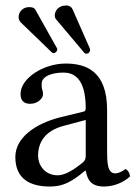

<svg xmlns="http://www.w3.org/2000/svg" viewBox="-20 -671 497 701"><path d="M293 -48C299 -17 310 10 360 10C398 10 434 -7 455 -27C453 -39 449 -48 438 -54C431 -48 414 -38 401 -38C372 -38 371 -77 371 -123V-270C371 -412 293 -439 220 -439C138 -439 55 -385 55 -328C55 -304 67 -292 90 -292C119 -292 137 -313 137 -326C137 -333 136 -340 134 -344C133 -347 132 -353 132 -364C132 -395 174 -406 212 -406C246 -406 293 -389 293 -276C293 -269 290 -265 287 -264L201 -243C105 -219 36 -166 36 -98C36 -16 92 10 162 10C197 10 227 2 271 -32L291 -48ZM293 -233V-101C293 -88 287 -81 279 -75C253 -54 219 -31 191 -31C141 -31 119 -71 119 -102C119 -147 140 -193 214 -212ZM222 -651C191 -651 180 -629 180 -615C180 -610 181 -604 186 -599L288 -478C290 -476 292 -475 295 -475C306 -475 309 -485 309 -488C309 -489 309 -491 308 -494L245 -637C241 -646 233 -651 222 -651ZM86 -645C63 -645 48 -627 48 -609C48 -603 50 -596 55 -590L169 -480C171 -478 173 -477 176 -477C179 -477 189 -481 189 -491C189 -492 189 -494 188 -495L110 -634C105 -643 98 -645 86 -645Z"/></svg>

Font: Libertinus Serif
Style: Regular
Weight: 400
Designer: Philipp H. Poll, Khaled Hosny
Foundry: Caleb Maclennan
Version: Version 7.050;RELEASE